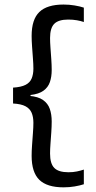

<svg xmlns="http://www.w3.org/2000/svg" viewBox="-20 -696 420 840"><path d="M346.8 -662.6V-599.7Q333.6 -604.3 316.5 -607.3Q299.4 -610.4 278.4 -610.4Q236 -610.4 217.5 -591.9Q199 -573.4 199 -529.6Q199 -511.9 200.8 -487.3Q202.6 -462.8 204.4 -436.9Q206.2 -411 206.2 -389.9Q206.2 -359.9 198.2 -336.8Q190.3 -313.8 170.2 -299.2Q150.2 -284.6 113.6 -280.4V-267L107.3 -276.7Q146.9 -273.5 168.2 -258.5Q189.6 -243.5 197.9 -219.5Q206.2 -195.6 206.2 -164.4Q206.2 -143.2 204.4 -117.1Q202.6 -91 200.8 -66.5Q199 -41.9 199 -24.2Q199 20.1 217.7 38.9Q236.4 57.6 279.5 57.6Q300.2 57.6 316.9 54Q333.6 50.5 346.8 45.9V110.1Q329.3 115.8 306.3 119.7Q283.4 123.6 258 123.6Q185.9 123.6 152.1 90.8Q118.4 58 118.4 -14.3Q118.4 -34.2 120.2 -60.3Q122 -86.5 124 -112.7Q126.1 -139 126.1 -158.4Q126.1 -184.4 118.4 -202.6Q110.8 -220.7 91.7 -231Q72.5 -241.3 37.1 -243.2V-312.6Q72.5 -314.9 91.7 -324.7Q110.8 -334.4 118.4 -352.5Q126.1 -370.6 126.1 -395.9Q126.1 -415.4 124 -441.4Q122 -467.3 120.2 -493.5Q118.4 -519.6 118.4 -539Q118.4 -610.9 152.1 -643.5Q185.8 -676.1 258 -676.1Q283.4 -676.1 306.3 -672.2Q329.3 -668.4 346.8 -662.6Z"/></svg>

Font: Anek Gurmukhi Medium SemiExpanded
Style: Regular
Weight: 500
Width: 6
Version: Version 1.003